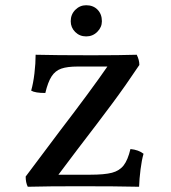

<svg xmlns="http://www.w3.org/2000/svg" viewBox="-20 -711 651 733"><path d="M528 -124Q521 -100 516.5 -64Q512 -28 511 2Q427 0 282 0Q162 0 86 2Q78 -14 78 -37Q78 -37 207 -209Q328 -367 390 -457H277Q237 -457 214 -449Q191 -441 177 -419.5Q163 -398 153 -356Q114 -356 99 -365Q107 -393 111.5 -431Q116 -469 116 -502Q190 -500 330 -500Q440 -500 502 -502Q512 -482 512 -463Q460 -385 408 -315Q356 -245 273 -137Q227 -75 203 -44H324Q379 -44 407.5 -51.5Q436 -59 452 -79.5Q468 -100 478 -142Q509 -139 528 -124ZM250 -630Q250 -656 267.5 -673.5Q285 -691 309 -691Q336 -691 352.5 -674Q369 -657 369 -630Q369 -607 351.5 -589.5Q334 -572 309 -572Q284 -572 267 -589Q250 -606 250 -630Z"/></svg>

Font: Vollkorn SC
Style: Regular
Weight: 400
Designer: Friedrich Althausen
Foundry: Friedrich Althausen
Version: Version 4.015